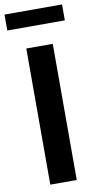

<svg xmlns="http://www.w3.org/2000/svg" viewBox="-105 -943 498 986"><g transform="rotate(-10 144.0 -450.5)"><path d="M-6 -818H294V-901H-6ZM74 0H212V-710H74Z"/></g></svg>

Font: FIGSv2-sans-serif
Style: Bold
Weight: 700
Designer: Matt McInerney, Pablo Impallari, Rodrigo Fuenzalida,Mirko Velimirovic
Foundry: Matt McInerney, Pablo Impallari, Rodrigo Fuenzalida
Version: Version 4.021;hotconv 1.0.109;makeotfexe 2.5.65596